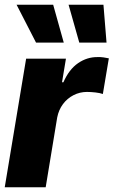

<svg xmlns="http://www.w3.org/2000/svg" viewBox="-25 -795 482 815"><path d="M-4.9 0 85.9 -545.9H254.9L238.3 -445.8H244.1Q268.1 -500.5 306.4 -526.9Q344.7 -553.2 389.2 -552.7Q401.4 -553.2 413.6 -551.5Q425.8 -549.8 437 -547.4L411.6 -396Q399.4 -400.4 379.9 -402.6Q360.4 -404.8 344.2 -404.8Q314 -404.8 287.1 -391.1Q260.3 -377.4 242.2 -353Q224.1 -328.6 217.8 -296.4L168.9 0ZM127.9 -614.3 45.4 -774.9H200.7L245.6 -614.3ZM311.5 -614.3 266.1 -774.9H414.1L427.2 -614.3Z"/></svg>

Font: Inter Tight ExtraBold
Style: Italic
Weight: 800
Italic angle: -9.39999°
Designer: Rasmus Andersson
Foundry: rsms
Version: Version 3.004